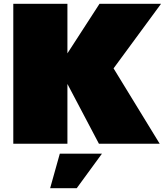

<svg xmlns="http://www.w3.org/2000/svg" viewBox="-20 -757 868 1011"><path d="M50 0V-737H335V-476L504 -737H828L578 -397L821 0H501L335 -315V0ZM244 234 295 52H517L384 234Z"/></svg>

Font: Tomorrow ExtraBold
Style: Regular
Weight: 800
Designer: Tony de Marco, Monica Rizzolli
Foundry: Just in Type
Version: Version 2.002